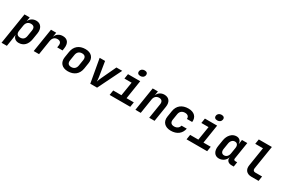

<svg xmlns="http://www.w3.org/2000/svg" viewBox="133 -2249 5734 3891"><g transform="rotate(30 3000.0 -303.0)"><path d="M4 180H129L154 26L171 -104C179 -34 228 10 304 10C417 10 495 -67 516 -201L540 -350C560 -474 500 -560 395 -560C315 -560 257 -521 226 -452L242 -550H120ZM275 -98C211 -98 180 -139 191 -209L212 -341C223 -411 266 -452 330 -452C394 -452 426 -418 415 -346L392 -204C381 -132 339 -98 275 -98Z M653 0H778L831 -337C843 -410 885 -452 951 -452C1015 -452 1046 -416 1035 -349L1028 -303H1153L1161 -355C1181 -484 1128 -560 1016 -560C932 -560 869 -515 845 -442L862 -550H740Z M1454 10C1600 10 1695 -69 1717 -206L1739 -345C1760 -474 1683 -560 1545 -560C1399 -560 1304 -481 1282 -344L1260 -206C1240 -76 1316 10 1454 10ZM1472 -99C1405 -99 1375 -137 1385 -206L1407 -344C1418 -413 1461 -451 1527 -451C1594 -451 1624 -413 1614 -344L1592 -206C1581 -137 1538 -99 1472 -99Z M1977 0H2136L2407 -550H2271L2114 -215C2095 -176 2077 -132 2070 -103C2071 -132 2066 -176 2060 -216L2006 -550H1879Z M2776 -642C2826 -642 2862 -669 2869 -714C2876 -758 2849 -786 2799 -786C2748 -786 2712 -758 2705 -714C2698 -669 2725 -642 2776 -642ZM2430 0H2912L2930 -114H2760L2828 -550H2542L2524 -437H2692L2640 -114H2448Z M3033 0H3158L3212 -344C3223 -413 3267 -452 3330 -452C3390 -452 3422 -414 3411 -346L3356 0H3481L3538 -361C3558 -482 3500 -560 3392 -560C3311 -560 3249 -516 3225 -445L3242 -550H3120Z M3863 10C4005 10 4101 -63 4126 -189H4003C3990 -132 3943 -99 3880 -99C3812 -99 3778 -137 3789 -206L3811 -345C3822 -413 3868 -451 3936 -451C3998 -451 4036 -418 4030 -361H4153C4168 -482 4090 -560 3954 -560C3805 -560 3707 -481 3686 -344L3664 -206C3643 -76 3723 10 3863 10Z M4576 -642C4626 -642 4662 -669 4669 -714C4676 -758 4649 -786 4599 -786C4548 -786 4512 -758 4505 -714C4498 -669 4525 -642 4576 -642ZM4230 0H4712L4730 -114H4560L4628 -550H4342L4324 -437H4492L4440 -114H4248Z M4987 10C5075 10 5147 -44 5170 -126L5169 -117C5158 -48 5203 0 5281 0H5334L5351 -110H5306C5282 -110 5267 -126 5271 -151L5334 -550H5209L5195 -445H5193C5192 -516 5148 -560 5078 -560C4979 -560 4896 -474 4876 -349L4852 -200C4832 -76 4886 10 4987 10ZM5049 -98C4995 -98 4968 -140 4978 -206L5000 -344C5010 -410 5050 -452 5104 -452C5158 -452 5186 -410 5176 -344L5154 -206C5144 -140 5103 -98 5049 -98Z M5745 0H5915L5932 -113H5771C5732 -113 5711 -140 5718 -181L5805 -730H5499L5481 -617H5662L5593 -178C5575 -71 5636 0 5745 0Z"/></g></svg>

Font: JetBrains Mono
Style: Bold Italic
Weight: 558
Italic angle: -9°
Monospace: yes
Designer: Philipp Nurullin, Konstantin Bulenkov
Foundry: JetBrains
Version: Version 2.305